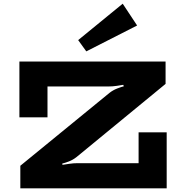

<svg xmlns="http://www.w3.org/2000/svg" viewBox="-20 -1019 1001 1039"><path d="M90 0V-122L572 -516Q591 -531 614 -540Q637 -549 650 -552L647 -560Q636 -558 612.5 -554.5Q589 -551 565 -551H237V-384H85V-686H876V-565L394 -169Q375 -154 353 -145.5Q331 -137 317 -134L318 -127Q331 -129 354.5 -132.5Q378 -136 400 -136H730V-303H882V0ZM447 -741 403 -802 644 -999 722 -881Z"/></svg>

Font: BioRhyme SemiExpanded ExtraBold
Style: Regular
Weight: 800
Width: 6
Designer: Aoife Mooney
Foundry: Aoife Mooney Type
Version: Version 1.600;gftools[0.9.33]